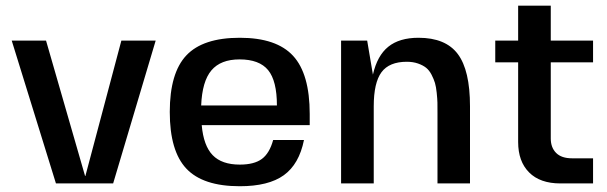

<svg xmlns="http://www.w3.org/2000/svg" viewBox="-20 -642 2125 672"><path d="M277.8 -25.9H278.8L404.8 -500H524.9L376 0H175.8L21 -500H141.1Z M1064 -204.1H686Q692.4 -131.8 724.4 -98.9Q756.3 -65.9 819.3 -65.9Q869.6 -65.9 896.5 -85.7Q923.3 -105.5 936 -151.9H1043.9Q1026.9 -67.4 973.4 -28.8Q919.9 9.8 819.3 9.8Q690.4 9.8 632.3 -51.8Q574.2 -113.3 574.2 -250Q574.2 -386.7 632.3 -448.2Q690.4 -509.8 819.3 -509.8Q947.8 -509.8 1005.9 -446.5Q1064 -383.3 1064 -243.2ZM818.4 -434.1Q752.4 -434.1 720 -395.8Q687.5 -357.4 684.1 -272.9H949.2Q949.2 -358.9 918.5 -396.5Q887.7 -434.1 818.4 -434.1Z M1264.2 -500H1265.1L1285.2 -380.9Q1300.3 -447.3 1339.1 -478.5Q1377.9 -509.8 1444.8 -509.8Q1539.6 -509.8 1582.3 -452.9Q1625 -396 1625 -270V0H1511.2V-247.1Q1511.2 -269.5 1511 -282.7Q1510.7 -295.9 1508.5 -317.1Q1506.3 -338.4 1502.4 -351.6Q1498.5 -364.7 1490.5 -380.4Q1482.4 -396 1471.4 -404.8Q1460.4 -413.6 1443.1 -419.7Q1425.8 -425.8 1403.8 -425.8Q1342.3 -425.8 1315.2 -389.2Q1288.1 -352.5 1288.1 -270V0H1173.8V-500Z M1907.7 -157.2Q1907.7 -125.5 1926.5 -106.7Q1945.3 -87.9 1982.4 -87.9H2055.7V0H1941.4Q1870.1 0 1831.8 -38.6Q1793.5 -77.1 1793.5 -145V-423.8H1713.4V-500H1793.5V-622.1H1907.7V-500H2055.7V-423.8H1907.7Z"/></svg>

Font: Fivo Sans Modern Med
Style: Regular
Weight: 450
Designer: Alexander Slobzheninov
Foundry: Alexander Slobzheninov
Version: 1.0